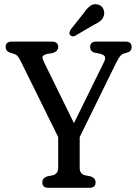

<svg xmlns="http://www.w3.org/2000/svg" viewBox="-20 -899 657 919"><path d="M437.5 -26Q437.5 0 408 0H212Q182.5 0 182.5 -26Q182.5 -46.5 205 -54.5L234.5 -60.5Q258.5 -68.5 258.5 -95V-243L79 -606.5Q69.5 -625 63 -631.8Q56.5 -638.5 46 -641.5L30 -646.5Q16.5 -650.5 11.8 -657.8Q7 -665 7 -674Q7 -700 37 -700H227Q258.5 -700 258.5 -674Q258.5 -654 232 -645L206 -641Q186.5 -635.5 183.8 -628.5Q181 -621.5 191 -601L334 -309.5L477.5 -601.5Q486 -618.5 482.2 -627.5Q478.5 -636.5 460 -641.5L432 -647Q411.5 -654 411.5 -674Q411.5 -700 441.5 -700H580.5Q610 -700 610 -674Q610 -665.5 606 -658.5Q602 -651.5 587.5 -647L578.5 -644.5Q563.5 -640 556 -631.5Q548.5 -623 535 -596.5L361.5 -243V-95Q361.5 -68 385 -60.5L415 -54.5Q437.5 -46 437.5 -26ZM380.5 -836Q396 -859.5 412.2 -871Q428.5 -882.5 448.5 -877.5Q466 -873 473.8 -857.5Q481.5 -842 477.5 -825.5Q472.5 -808.5 460.5 -798.8Q448.5 -789 427 -779L340.5 -728Q324.5 -720.5 315.5 -731.5Q311 -737.5 313 -744.5Q315 -751.5 319 -758.5Z"/></svg>

Font: Fraunces 144pt S100
Style: Regular
Weight: 400
Version: Version 1.000; ttfautohint (v1.8.3)